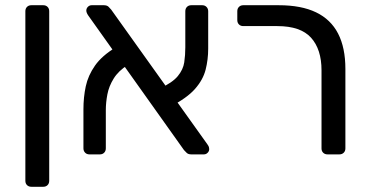

<svg xmlns="http://www.w3.org/2000/svg" viewBox="-20 -591 1413 735"><path d="M100 124Q89.8 124 83.4 117.6Q77.1 111.3 77.1 101.1V-548.1Q77.1 -558.3 83.4 -564.6Q89.8 -571 100 -571H145.5Q155.7 -571 162.1 -564.6Q168.4 -558.3 168.4 -548.1V101.1Q168.4 111.3 162.1 117.6Q155.7 124 145.5 124Z M712.3 0Q700.6 0 694.7 -5.8Q688.9 -11.7 684.3 -16.5L317.4 -532.3Q310.4 -542.8 310.4 -550.6Q310.4 -558.8 316.5 -564.9Q322.6 -571 330.8 -571H377.5Q389.4 -571 395.5 -565.1Q401.7 -559.1 405.7 -554.1L773.8 -38.7Q778.4 -32.3 779.7 -28.1Q780.9 -24 780.9 -20.4Q780.9 -12.2 774.8 -6.1Q768.7 0 760.5 0ZM322.3 0Q312.1 0 305.8 -6.6Q299.4 -13.1 299.4 -23.3V-172.6Q299.4 -218.7 308.3 -260.5Q317.3 -302.3 343.6 -339.8Q369.9 -377.4 423.1 -409.8L469.4 -342.6Q433.2 -319.7 415.1 -290.2Q396.9 -260.8 391 -229.5Q385.1 -198.3 385.1 -169.3V-23.3Q385.1 -12.7 378.7 -6.4Q372.4 0 362.2 0ZM631.6 -182.7 590.6 -251.7Q640.3 -274.7 660.8 -299.8Q681.3 -325 685.3 -352.3Q689.4 -379.6 689.4 -409.9V-547.7Q689.4 -558.3 695.8 -564.6Q702.1 -571 712.3 -571H754.1Q764.2 -571 770.6 -564.4Q777 -557.9 777 -547.7V-405.1Q777 -362.8 767.1 -324.1Q757.2 -285.4 726.4 -250.5Q695.6 -215.5 631.6 -182.7Z M1233.8 0Q1223.6 0 1217.2 -6.3Q1210.8 -12.6 1210.8 -22.7V-321.8Q1210.8 -402.1 1170.8 -446.6Q1130.8 -491.1 1041.7 -491.1H911.3Q901.1 -491.1 894.8 -497.4Q888.4 -503.8 888.4 -514V-548.1Q888.4 -558.3 894.8 -564.6Q901.1 -571 911.3 -571H1046.9Q1133.4 -571 1189.9 -543.8Q1246.4 -516.6 1274.3 -462.4Q1302.2 -408.2 1302.2 -327V-22.9Q1302.2 -12.7 1295.8 -6.4Q1289.4 0 1279.2 0Z"/></svg>

Font: Rubik Light
Style: Regular
Weight: 300
Designer: Hubert and Fischer
Foundry: Hubert and Fischer
Version: Version 2.300;gftools[0.9.30]